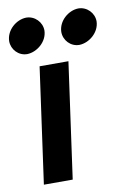

<svg xmlns="http://www.w3.org/2000/svg" viewBox="-119 -737 527 787"><g transform="rotate(-10 144.5 -343.5)"><path d="M328 -622C328 -657 299 -687 263 -687C222 -686 179 -650 178 -604C178 -569 206 -539 242 -539C283 -540 327 -576 328 -622ZM111 -622C111 -657 82 -687 46 -687C5 -686 -38 -650 -39 -604C-39 -569 -11 -539 25 -539C66 -540 110 -576 111 -622ZM66 -481 -1 0H119L186 -481Z"/></g></svg>

Font: Cantarell
Style: BoldOblique
Weight: 700
Italic angle: -8°
Designer: Dave Crossland
Version: Version 0.024